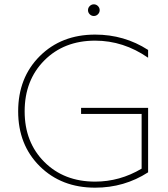

<svg xmlns="http://www.w3.org/2000/svg" viewBox="-20 -858 779 888"><path d="M420 -18Q534 -18 635 -78V-331H355V-359H665V-61Q555 10 420 10Q264 10 164 -89Q64 -188 64 -343Q64 -499 164 -598.5Q264 -698 420 -698Q555 -698 665 -627V-591Q551 -670 420 -670Q276 -670 185 -578.5Q94 -487 94 -343Q94 -200 185 -109Q276 -18 420 -18ZM433 -792Q425 -784 414 -784Q403 -784 395 -792Q387 -800 387 -811Q387 -822 395 -830Q403 -838 414 -838Q425 -838 433 -830Q441 -822 441 -811Q441 -800 433 -792Z"/></svg>

Font: Roundo ExtraLight
Style: Regular
Weight: 250
Designer: Namrata Goyal (Gurmukhi), Shiva Nallaperumal (Latin)
Foundry: Indian Type Foundry
Version: Version 1.000;PS 1.0;hotconv 1.0.88;makeotf.lib2.5.647800